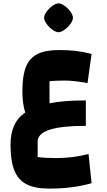

<svg xmlns="http://www.w3.org/2000/svg" viewBox="-20 -775 629 1132"><path d="M42 0ZM502 133 520 305Q410 337 270 337Q186 337 136.5 311.5Q87 286 64.5 229.5Q42 173 42 77Q42 13 63 -34Q84 -81 129 -112Q112 -160 112 -240Q112 -329 133 -381Q154 -433 201 -456.5Q248 -480 328 -480Q381 -480 425 -475Q469 -470 520 -457L496 -285Q450 -293 420 -296.5Q390 -300 358 -300Q304 -300 272 -296V-166Q356 -183 486 -183V-33Q342 -33 272 -10Q202 13 202 60V151Q225 154 254.5 155.5Q284 157 310 157Q409 157 502 133ZM240 -670Q240 -686 254.5 -706Q269 -726 289 -740.5Q309 -755 325 -755Q341 -755 361 -740.5Q381 -726 395.5 -706Q410 -686 410 -670Q410 -655 395.5 -634.5Q381 -614 360.5 -599.5Q340 -585 325 -585Q310 -585 289.5 -599.5Q269 -614 254.5 -634.5Q240 -655 240 -670Z"/></svg>

Font: Changa Black
Style: Regular
Weight: 900
Designer: Eduardo Rodriguez Tunni
Foundry: Eduardo Rodriguez Tunni
Version: Version 2.001; ttfautohint (v1.5.10-5e6f)